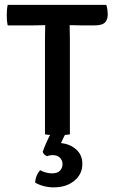

<svg xmlns="http://www.w3.org/2000/svg" viewBox="-20 -566 478 809"><path d="M169.5 -400Q169.5 -416.5 170 -429.8Q170.5 -443 170.5 -460Q161 -460 144 -459.5Q127 -459 117.5 -459H12.5Q10 -470.5 9.2 -481.5Q8.5 -492.5 8.5 -501.5Q8.5 -510.5 9.2 -522.5Q10 -534.5 12.5 -545.5H428Q431 -536.5 432.5 -525Q434 -513.5 434 -505.5Q434 -483 422 -471Q410 -459 378.5 -459H325.5Q316.5 -459 299.5 -459.5Q282.5 -460 273.5 -460Q273.5 -443 274 -429.8Q274.5 -416.5 274.5 -400V0Q264.5 2 249.5 3Q234.5 4 222.5 4Q210.5 4 195.5 3Q180.5 2 169.5 0ZM160 74Q165.5 57 176.2 33Q187 9 195.5 -6H259Q254 1 247.2 14.8Q240.5 28.5 237 37Q275 40.5 301 63.8Q327 87 327 124.5Q327 168 293 195.8Q259 223.5 207 223.5Q183.5 223.5 162 217.5Q140.5 211.5 128 203Q129.5 174 149 151Q158.5 156.5 172 160.5Q185.5 164.5 199 164.5Q222 164.5 232.8 153Q243.5 141.5 243.5 126Q243.5 110 232.8 98.8Q222 87.5 201 87.5Q189.5 87.5 178 92Q164.5 86.5 160 74Z"/></svg>

Font: Signika SC
Style: Regular
Weight: 400
Designer: Anna Giedryś
Foundry: Anna Giedryś
Version: Version 2.000; ttfautohint (v1.8.3) -l 8 -r 50 -G 200 -x 9 -